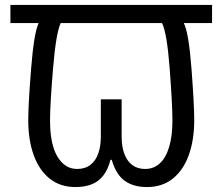

<svg xmlns="http://www.w3.org/2000/svg" viewBox="-20 -734 898 775"><path d="M285 21Q223 21 180.5 -13Q138 -47 116 -108Q94 -169 94 -249Q94 -311 105.5 -456Q117 -601 136 -641H22V-714H836V-641H722Q742 -601 753 -456Q764 -311 764 -249Q764 -169 742 -108Q720 -47 677.5 -13Q635 21 573 21Q518 21 483 -4.5Q448 -30 431 -89H426Q416 -50 397 -25.5Q378 -1 350 10Q322 21 285 21ZM291 -52Q324 -52 345.5 -69Q367 -86 377 -115.5Q387 -145 387 -182V-333H471V-182Q471 -141 482.5 -111.5Q494 -82 515 -67Q536 -52 566 -52Q600 -52 624.5 -74Q649 -96 662.5 -140Q676 -184 676 -248Q676 -311 665 -456Q654 -601 634 -641H225Q206 -601 194 -456Q182 -311 182 -248Q182 -151 212 -101.5Q242 -52 291 -52Z"/></svg>

Font: uhindi85
Style: Book
Weight: 400
Designer: Jelle Bosma - Monotype Design Team
Foundry: Monotype Imaging Inc.
Version: Version 2.003